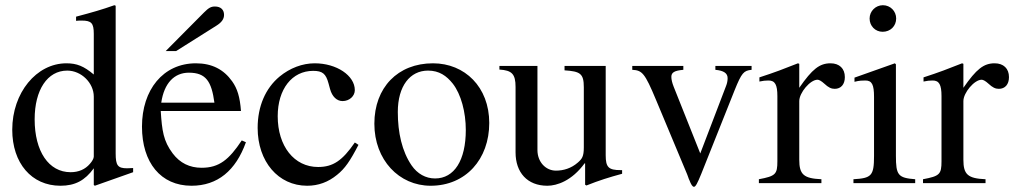

<svg xmlns="http://www.w3.org/2000/svg" viewBox="-20 -703 3893 737"><path d="M491 -42V-58C474 -57 473 -57 468 -57C432 -57 424 -68 424 -114V-681L419 -683C371 -666 336 -656 272 -639V-623C280 -624 286 -624 294 -624C331 -624 340 -614 340 -573V-417C302 -449 275 -460 235 -460C120 -460 27 -347 27 -205C27 -77 101 10 212 10C268 10 306 -10 340 -57V7L344 10ZM340 -102C340 -95 334 -84 325 -74C307 -53 282 -42 251 -42C167 -42 113 -122 113 -245C113 -358 162 -432 238 -432C292 -432 340 -385 340 -332Z M616 -507H656L810 -604C831 -617 840 -630 840 -646C840 -666 827 -678 805 -678C790 -678 781 -673 763 -655ZM908 -164C859 -90 821 -59 754 -59C708 -59 671 -77 643 -114C607 -162 602 -201 597 -277H905C901 -331 891 -363 871 -391C839 -436 794 -460 732 -460C606 -460 525 -358 525 -217C525 -79 597 10 715 10C815 10 885 -48 924 -157ZM599 -309C610 -384 649 -424 705 -424C771 -424 792 -390 803 -309Z M1342 -156C1294 -86 1258 -62 1201 -62C1109 -62 1046 -142 1046 -257C1046 -361 1101 -431 1182 -431C1218 -431 1231 -420 1241 -383L1247 -361C1255 -332 1273 -315 1295 -315C1321 -315 1342 -334 1342 -357C1342 -413 1272 -460 1188 -460C1141 -460 1093 -442 1053 -409C999 -364 969 -295 969 -212C969 -83 1048 10 1159 10C1202 10 1240 -4 1274 -32C1304 -56 1324 -85 1356 -147Z M1858 -231C1858 -369 1764 -460 1642 -460C1507 -460 1417 -367 1417 -228C1417 -89 1512 10 1633 10C1768 10 1858 -92 1858 -231ZM1768 -204C1768 -88 1724 -18 1650 -18C1614 -18 1582 -36 1560 -68C1523 -122 1507 -194 1507 -273C1507 -373 1554 -432 1623 -432C1666 -432 1694 -412 1718 -382C1750 -341 1768 -272 1768 -204Z M2368 -50H2362C2316 -50 2305 -61 2305 -107V-450H2147V-433C2207 -429 2221 -421 2221 -368V-137C2221 -102 2214 -93 2198 -79C2173 -57 2143 -48 2114 -48C2075 -48 2043 -81 2043 -127V-450H1897V-436C1945 -433 1959 -419 1959 -369V-118C1959 -41 2004 10 2081 10C2118 10 2175 -9 2224 -76H2226V6L2231 9C2281 -11 2317 -22 2368 -36Z M2865 -450H2726V-435C2758 -432 2773 -422 2773 -403C2773 -393 2771 -383 2767 -373L2668 -114L2566 -370C2560 -385 2557 -398 2557 -408C2557 -425 2569 -432 2603 -435V-450H2407V-435C2445 -433 2455 -423 2498 -320L2618 -33C2622 -24 2623 -17 2626 -12C2633 6 2638 14 2644 14C2650 14 2657 1 2672 -36L2800 -357C2827 -424 2835 -432 2865 -435Z M3048 -458 3043 -460C2990 -439 2954 -425 2895 -406V-390C2909 -393 2918 -394 2930 -394C2955 -394 2964 -378 2964 -334V-84C2964 -34 2957 -27 2893 -15V0H3133V-15C3065 -18 3048 -33 3048 -90V-315C3048 -347 3090 -397 3118 -397C3124 -397 3133 -392 3144 -382C3160 -367 3171 -362 3184 -362C3208 -362 3223 -379 3223 -407C3223 -440 3202 -460 3168 -460C3126 -460 3098 -438 3048 -366Z M3420 -632C3420 -660 3398 -683 3369 -683C3341 -683 3318 -660 3318 -632C3318 -603 3340 -581 3368 -581C3398 -581 3420 -603 3420 -632ZM3493 0V-15C3427 -20 3419 -31 3419 -105V-456L3415 -460L3260 -405V-389C3278 -394 3293 -394 3302 -394C3327 -394 3335 -378 3335 -331V-104C3335 -28 3325 -19 3256 -15V0Z M3678 -458 3673 -460C3620 -439 3584 -425 3525 -406V-390C3539 -393 3548 -394 3560 -394C3585 -394 3594 -378 3594 -334V-84C3594 -34 3587 -27 3523 -15V0H3763V-15C3695 -18 3678 -33 3678 -90V-315C3678 -347 3720 -397 3748 -397C3754 -397 3763 -392 3774 -382C3790 -367 3801 -362 3814 -362C3838 -362 3853 -379 3853 -407C3853 -440 3832 -460 3798 -460C3756 -460 3728 -438 3678 -366Z"/></svg>

Font: STIX Math
Style: Regular
Weight: 400
Designer: MicroPress Inc., with final additions and corrections provided by Coen Hoffman, Elsevier (retired)
Version: Version 1.1.0